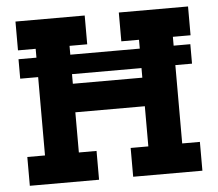

<svg xmlns="http://www.w3.org/2000/svg" viewBox="-49 -704 858 757"><g transform="rotate(-5 380.5 -325.0)"><path d="M38 -424H109V-114H39V0H313V-114H243V-273H518V-114H448V0H722V-114H652V-424H718V-501H652V-536H722V-650H448V-536H518V-501H243V-536H313V-650H39V-536H109V-501H38ZM243 -386V-424H518V-386Z"/></g></svg>

Font: Zilla Slab Bold
Style: Regular
Weight: 700
Designer: Typotheque.com
Foundry: Typotheque type foundry
Version: Version 1.3; 2018